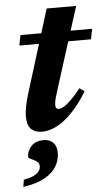

<svg xmlns="http://www.w3.org/2000/svg" viewBox="-56 -591 510 889"><g transform="rotate(-5 198.5 -147.0)"><path d="M54.5 -393.5 64 -441.5H397L387.5 -393.5ZM213.5 -178Q206 -154 202 -139.8Q198 -125.5 197 -117.2Q196 -109 196 -103.5Q196 -93.5 200 -89.5Q204 -85.5 211.5 -85.5Q221.5 -85.5 236.2 -94.2Q251 -103 270.5 -122.5Q290 -142 314.5 -172.5L337 -156Q307.5 -108 279 -75.8Q250.5 -43.5 223.8 -24Q197 -4.5 172.2 4.2Q147.5 13 124.5 13Q94 13 75 -4Q56 -21 56 -65.5Q56 -83 61.2 -110.8Q66.5 -138.5 78 -175L195.5 -553.5H332.5ZM50 123.5Q50 97.5 69.8 75Q89.5 52.5 128 52.5Q156.5 52.5 172.5 69Q188.5 85.5 188.5 117Q188.5 148.5 171.8 178Q155 207.5 117 229.2Q79 251 16 260L21 227Q52.5 221.5 69.5 212.5Q86.5 203.5 93.2 193Q100 182.5 100 171Q100 155.5 87.5 147.5Q75 139.5 62.5 134.2Q50 129 50 123.5Z"/></g></svg>

Font: Newsreader 24pt
Style: Bold Italic
Weight: 700
Italic angle: -17°
Designer: Hugues Gentile
Foundry: Production Type
Version: Version 1.003